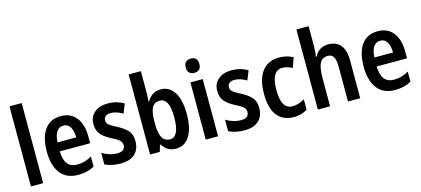

<svg xmlns="http://www.w3.org/2000/svg" viewBox="-60 -1255 3859 1760"><g transform="rotate(-15 1869.0 -375.0)"><path d="M181 0H65V-760H181Z M495 -552Q590 -552 641 -485.5Q692 -419 692 -308V-242H404Q407 -84 526 -84Q565 -84 598 -93Q631 -102 667 -123V-27Q601 10 513 10Q401 10 344.5 -64.5Q288 -139 288 -268Q288 -406 342 -479Q396 -552 495 -552ZM497 -462Q456 -462 432.5 -429Q409 -396 405 -327H582Q582 -386 561 -424Q540 -462 497 -462Z M1098 -155Q1098 -75 1050.5 -32.5Q1003 10 916 10Q871 10 834.5 2Q798 -6 767 -21V-131Q796 -112 834.5 -100Q873 -88 909 -88Q984 -88 984 -148Q984 -173 965 -191.5Q946 -210 889 -238Q831 -267 798.5 -304Q766 -341 766 -403Q766 -473 814 -513Q862 -553 943 -553Q984 -553 1021 -543Q1058 -533 1093 -513L1058 -425Q1031 -441 1002 -451Q973 -461 945 -461Q913 -461 895.5 -447Q878 -433 878 -409Q878 -391 886 -379Q894 -367 915 -353.5Q936 -340 974 -321Q1031 -291 1064.5 -255Q1098 -219 1098 -155Z M1312 -566Q1312 -545 1310.5 -521Q1309 -497 1308 -472H1313Q1335 -511 1367 -531.5Q1399 -552 1443 -552Q1524 -552 1570.5 -480Q1617 -408 1617 -272Q1617 -137 1570.5 -63.5Q1524 10 1443 10Q1398 10 1367.5 -8Q1337 -26 1313 -63H1306L1288 0H1196V-760H1312ZM1409 -454Q1353 -454 1332.5 -409Q1312 -364 1312 -283V-263Q1312 -174 1335 -130.5Q1358 -87 1410 -87Q1498 -87 1498 -274Q1498 -454 1409 -454Z M1783 -753Q1847 -753 1847 -685Q1847 -651 1830 -634.5Q1813 -618 1783 -618Q1753 -618 1735.5 -634.5Q1718 -651 1718 -685Q1718 -753 1783 -753ZM1841 -543V0H1724V-543Z M2273 -155Q2273 -75 2225.5 -32.5Q2178 10 2091 10Q2046 10 2009.5 2Q1973 -6 1942 -21V-131Q1971 -112 2009.5 -100Q2048 -88 2084 -88Q2159 -88 2159 -148Q2159 -173 2140 -191.5Q2121 -210 2064 -238Q2006 -267 1973.5 -304Q1941 -341 1941 -403Q1941 -473 1989 -513Q2037 -553 2118 -553Q2159 -553 2196 -543Q2233 -533 2268 -513L2233 -425Q2206 -441 2177 -451Q2148 -461 2120 -461Q2088 -461 2070.5 -447Q2053 -433 2053 -409Q2053 -391 2061 -379Q2069 -367 2090 -353.5Q2111 -340 2149 -321Q2206 -291 2239.5 -255Q2273 -219 2273 -155Z M2562 10Q2459 10 2403.5 -58Q2348 -126 2348 -268Q2348 -403 2404 -478Q2460 -553 2566 -553Q2605 -553 2638 -544.5Q2671 -536 2698 -521L2665 -428Q2641 -440 2617.5 -447Q2594 -454 2571 -454Q2467 -454 2467 -269Q2467 -89 2572 -89Q2602 -89 2631.5 -98.5Q2661 -108 2688 -124V-26Q2635 10 2562 10Z M2904 -576Q2904 -518 2896 -472H2903Q2922 -512 2956 -532.5Q2990 -553 3034 -553Q3110 -553 3150 -504Q3190 -455 3190 -360V0H3074V-331Q3074 -393 3057 -422.5Q3040 -452 3003 -452Q2947 -452 2925.5 -406.5Q2904 -361 2904 -268V0H2788V-760H2904Z M3502 -552Q3597 -552 3648 -485.5Q3699 -419 3699 -308V-242H3411Q3414 -84 3533 -84Q3572 -84 3605 -93Q3638 -102 3674 -123V-27Q3608 10 3520 10Q3408 10 3351.5 -64.5Q3295 -139 3295 -268Q3295 -406 3349 -479Q3403 -552 3502 -552ZM3504 -462Q3463 -462 3439.5 -429Q3416 -396 3412 -327H3589Q3589 -386 3568 -424Q3547 -462 3504 -462Z"/></g></svg>

Font: Noto Sans Lao Looped Condensed SemiBold
Style: Regular
Weight: 600
Width: 3
Designer: Mark Frömberg, Ben Mitchell
Foundry: The Fontpad Ltd
Version: Version 1.002; ttfautohint (v1.8.4.7-5d5b)